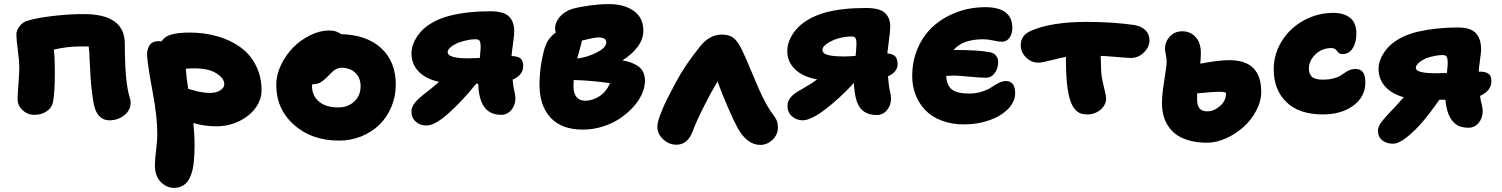

<svg xmlns="http://www.w3.org/2000/svg" viewBox="-20 -622 7337 938"><path d="M514.2 -34.2Q487.8 -34.2 469.2 -51Q450.7 -67.9 442.9 -95.2Q435.5 -120.6 430.2 -164.3Q424.8 -208 422.9 -237.5Q420.9 -267.1 418.5 -317.4Q416 -367.7 416 -369.1Q413.6 -391.1 413.1 -395H365.2Q312 -395 243.2 -379.9Q248 -336.9 248 -271Q248 -166 238.8 -123Q233.4 -95.7 208.3 -78.4Q183.1 -61 147.9 -61Q114.7 -61 90.3 -83.7Q65.9 -106.4 65.9 -137.2Q65.9 -155.8 70.1 -211.2Q74.2 -266.6 74.2 -291Q74.2 -325.2 67.1 -377Q60.1 -428.7 60.1 -454.1Q60.1 -474.1 75.9 -494.4Q91.8 -514.6 115.2 -521Q162.6 -535.2 240.7 -544.2Q318.8 -553.2 389.2 -553.2Q589.8 -553.2 589.8 -408.2Q589.8 -221.2 613.8 -145Q618.2 -133.3 618.2 -120.1Q618.2 -84 587.4 -59.1Q556.6 -34.2 514.2 -34.2Z M830.6 295.9Q794.4 295.9 765.6 267.1Q736.8 238.3 736.8 186Q736.8 154.8 742.7 110.6Q748.5 66.4 748.5 33.2Q748.5 -51.3 725.8 -172.4Q703.1 -293.5 698.7 -348.1Q697.8 -360.4 699.7 -371.8Q701.7 -383.3 707.3 -395Q712.9 -406.7 724.6 -413.8Q736.3 -420.9 753.4 -420.9Q763.7 -420.9 769.5 -419.9Q783.7 -443.8 817.1 -453.4Q850.6 -462.9 906.7 -462.9Q978.5 -462.9 1041.5 -444.8Q1104.5 -426.8 1153.1 -392.3Q1201.7 -357.9 1229.7 -303.2Q1257.8 -248.5 1257.8 -180.2Q1257.8 -136.2 1229.5 -96.2Q1201.2 -56.2 1149.4 -30.5Q1097.7 -4.9 1035.6 -4.9Q978 -4.9 924.8 -21Q930.7 45.4 930.7 81.1Q930.7 105.5 929.9 124.3Q929.2 143.1 927 166.5Q924.8 189.9 920.7 207.3Q916.5 224.6 908.9 242.2Q901.4 259.8 891.1 270.8Q880.9 281.7 865.5 288.8Q850.1 295.9 830.6 295.9ZM928.7 -288.1Q907.2 -288.1 887.7 -286.1Q889.6 -252.9 899.4 -188Q901.9 -187.5 920.7 -182.1Q939.5 -176.8 947.5 -174.8Q955.6 -172.9 972.7 -170.4Q989.7 -168 1005.9 -168Q1036.1 -168 1055.9 -180.4Q1075.7 -192.9 1075.7 -210.9Q1075.7 -239.7 1037.1 -263.9Q998.5 -288.1 928.7 -288.1Z M1636.7 64.9Q1502.9 64.9 1416.3 -12Q1329.6 -88.9 1329.6 -208Q1329.6 -255.4 1352.5 -304Q1375.5 -352.5 1411.6 -389.4Q1447.8 -426.3 1495.1 -449.7Q1542.5 -473.1 1588.4 -473.1Q1624 -473.1 1646.5 -455.1Q1772.5 -451.7 1843 -386Q1913.6 -320.3 1913.6 -209Q1913.6 -151.4 1892.3 -100.6Q1871.1 -49.8 1834.2 -13.4Q1797.4 22.9 1746.1 43.9Q1694.8 64.9 1636.7 64.9ZM1504.4 -201.2Q1504.4 -153.8 1538.6 -125.5Q1572.8 -97.2 1631.3 -97.2Q1679.7 -97.2 1710.7 -126Q1741.7 -154.8 1741.7 -201.2Q1741.7 -241.7 1715.8 -266.4Q1689.9 -291 1647.5 -291Q1634.8 -291 1622.6 -284.4Q1610.4 -277.8 1603.8 -271.5Q1597.2 -265.1 1579.6 -247.1Q1558.6 -226.1 1542.7 -218Q1526.9 -210 1505.4 -210Q1504.4 -207 1504.4 -201.2Z M2064 -8.8Q2032.2 -8.8 2011.2 -27.6Q1990.2 -46.4 1990.2 -77.1Q1990.2 -97.2 2003.9 -116Q2017.6 -134.8 2045.4 -157.2Q2090.3 -190.9 2125 -222.2Q2060.1 -236.3 2025.1 -272.7Q1990.2 -309.1 1990.2 -361.8Q1990.2 -386.2 2000.7 -411.9Q2011.2 -437.5 2032.5 -463.4Q2053.7 -489.3 2091.8 -511.2Q2129.9 -533.2 2180.2 -545.9Q2266.1 -566.9 2375 -566.9Q2441.4 -566.9 2466.8 -541.3Q2492.2 -515.6 2492.2 -469.2Q2492.2 -449.7 2486.3 -408.9Q2480.5 -368.2 2479 -348.1Q2506.8 -348.1 2521.5 -337.6Q2536.1 -327.1 2536.1 -299.8Q2536.1 -254.9 2484.4 -232.9Q2487.3 -197.3 2494.1 -171.9Q2498 -154.3 2498 -142.1Q2498 -107.9 2478 -84.5Q2458 -61 2428.2 -61Q2356.4 -61 2331.1 -127Q2317.9 -161.1 2316.4 -212.9H2306.2Q2241.2 -131.3 2173.1 -70.1Q2105 -8.8 2064 -8.8ZM2167 -367.2Q2167 -336.9 2268.1 -336.9Q2282.2 -336.9 2324.2 -338.9Q2328.1 -380.9 2328.1 -392.1Q2328.1 -414.6 2323.2 -422.4Q2318.4 -430.2 2303.2 -430.2Q2269.5 -430.2 2223.1 -415Q2199.7 -405.8 2183.3 -392.8Q2167 -379.9 2167 -367.2Z M2827.6 11.2Q2723.1 11.2 2669.4 -47.6Q2615.7 -106.4 2615.7 -207Q2615.7 -263.2 2625.5 -319.6Q2635.3 -376 2647.9 -405.8Q2661.1 -438.5 2694.8 -462.9Q2691.9 -473.1 2691.9 -483.9Q2691.9 -511.7 2713.4 -538.1Q2734.9 -564.5 2773.9 -578.1Q2810.5 -588.4 2861.6 -595.2Q2912.6 -602.1 2952.6 -602.1Q3030.3 -602.1 3076.7 -568.4Q3123 -534.7 3123 -472.2Q3123 -431.2 3095.7 -394Q3068.4 -356.9 3021 -327.1Q3073.7 -317.9 3102.3 -294.9Q3130.9 -272 3130.9 -227.1Q3130.9 -195.8 3115.7 -162.1Q3100.6 -128.4 3072.3 -97.7Q3043.9 -66.9 3007.3 -42.5Q2970.7 -18.1 2923.6 -3.4Q2876.5 11.2 2827.6 11.2ZM2905.8 -439Q2897 -439 2885.5 -437.3Q2874 -435.5 2867.2 -434.1Q2860.4 -432.6 2843.8 -428.7Q2827.1 -424.8 2822.8 -423.8Q2820.8 -410.6 2812 -380.4Q2803.2 -350.1 2799.8 -335.9Q2850.1 -342.3 2896 -366Q2941.9 -389.6 2941.9 -415Q2941.9 -439 2905.8 -439ZM2781.7 -200.2Q2781.7 -167.5 2796.1 -148.7Q2810.5 -129.9 2838.9 -129.9Q2875.5 -129.9 2909.2 -152.3Q2942.9 -174.8 2960 -215.8Q2862.8 -229.5 2782.7 -231Q2781.7 -221.2 2781.7 -200.2Z M3284.7 85Q3247.6 85 3219.5 58.1Q3191.4 31.2 3191.4 -2Q3191.4 -24.4 3207.3 -65.7Q3223.1 -106.9 3240 -140.1Q3256.8 -173.3 3283.7 -223.1Q3324.7 -301.3 3402.3 -397.9Q3448.2 -453.1 3506.3 -453.1Q3543 -453.1 3564 -436.3Q3585 -419.4 3605.5 -377Q3619.1 -349.1 3647 -282.2Q3674.8 -215.3 3687.5 -187Q3694.3 -171.9 3700.7 -158.7Q3707 -145.5 3711.7 -136.2Q3716.3 -127 3722.2 -116.7Q3728 -106.4 3730.7 -101.6Q3733.4 -96.7 3738.8 -88.4Q3744.1 -80.1 3745.4 -78.4Q3746.6 -76.7 3752.2 -68.6Q3757.8 -60.5 3758.3 -60.1Q3771 -43.5 3775.6 -30.8Q3780.3 -18.1 3780.3 2Q3780.3 35.6 3754.2 60.8Q3728 85.9 3694.3 85.9Q3629.9 85.9 3583.5 2.9Q3564.5 -31.7 3535.2 -99.6Q3505.9 -167.5 3485.4 -224.1Q3452.6 -169.4 3417.2 -98.9Q3381.8 -28.3 3363.3 21Q3338.9 85 3284.7 85Z M3900.9 -34.2Q3871.1 -34.2 3849.1 -53.7Q3827.1 -73.2 3827.1 -105Q3827.1 -146 3880.9 -176.8Q3938 -209 3972.2 -233.9Q3902.8 -246.6 3864.5 -283.2Q3826.2 -319.8 3826.2 -373Q3826.2 -397.9 3836.4 -424.1Q3846.7 -450.2 3868.2 -476.6Q3889.6 -502.9 3927.7 -525.6Q3965.8 -548.3 4016.1 -562Q4096.7 -583 4210.9 -583Q4277.3 -583 4303.2 -559.1Q4329.1 -535.2 4329.1 -493.2Q4329.1 -470.2 4322.8 -424.3Q4316.4 -378.4 4314.9 -360.8Q4339.4 -359.4 4352.3 -347.7Q4365.2 -335.9 4365.2 -309.1Q4365.2 -270 4317.9 -249Q4323.2 -190.9 4329.1 -170.9Q4333 -153.3 4333 -141.1Q4333 -106.9 4313 -83.5Q4293 -60.1 4263.2 -60.1Q4188.5 -60.1 4166 -126Q4153.3 -164.6 4151.9 -216.8Q4086.4 -145.5 4014.4 -89.8Q3942.4 -34.2 3900.9 -34.2ZM3998 -378.9Q3998 -360.4 4024.9 -353.3Q4051.8 -346.2 4104 -346.2Q4128.9 -346.2 4160.2 -349.1Q4164.1 -395 4164.1 -408.2Q4164.1 -429.2 4159.2 -436.5Q4154.3 -443.8 4139.2 -443.8Q4102.1 -443.8 4059.1 -429.2Q3998 -403.3 3998 -378.9Z M4689.5 -14.2Q4628.4 -14.2 4579.3 -33.2Q4530.3 -52.2 4499.5 -85Q4468.8 -117.7 4452.6 -159.9Q4436.5 -202.1 4436.5 -250Q4436.5 -326.7 4465.6 -390.9Q4494.6 -455.1 4543.7 -497.6Q4592.8 -540 4657.5 -563.5Q4722.2 -586.9 4793.5 -586.9Q4925.8 -586.9 4925.8 -484.9Q4925.8 -458.5 4912.1 -438.2Q4898.4 -418 4874.5 -418Q4860.4 -418 4833.3 -424.1Q4806.2 -430.2 4783.7 -430.2Q4683.1 -430.2 4638.7 -377.9H4639.6Q4758.8 -377.9 4814.5 -367.2Q4834.5 -363.8 4845.5 -350.8Q4856.4 -337.9 4856.4 -319.8Q4856.4 -286.6 4839.4 -264.4Q4822.3 -242.2 4796.9 -242.2Q4770 -242.2 4714.6 -247.6Q4659.2 -252.9 4640.6 -252.9Q4628.9 -252.9 4602.5 -251Q4605.5 -204.1 4630.6 -184.6Q4655.8 -165 4714.8 -165Q4748.5 -165 4777.8 -174.6Q4807.1 -184.1 4823.5 -195.6Q4839.8 -207 4858.9 -216.6Q4877.9 -226.1 4893.6 -226.1Q4939.5 -226.1 4939.5 -167Q4939.5 -125.5 4905.3 -90.1Q4871.1 -54.7 4813.5 -34.4Q4755.9 -14.2 4689.5 -14.2Z M5052.7 -315.9Q5019 -315.9 4992.9 -341.1Q4966.8 -366.2 4966.8 -400.9Q4966.8 -451.7 5018.6 -472.2Q5117.2 -515.1 5289.6 -515.1Q5414.1 -515.1 5519.5 -500Q5554.7 -494.6 5575.2 -475.1Q5595.7 -455.6 5595.7 -424.8Q5595.7 -392.6 5568.6 -365.7Q5541.5 -338.9 5504.9 -338.9Q5492.2 -338.9 5440.2 -343.3Q5388.2 -347.7 5357.4 -349.1Q5358.9 -321.8 5358.9 -296.9Q5358.9 -252.9 5371.3 -204.1Q5383.8 -155.3 5383.8 -142.1Q5383.8 -108.9 5356.4 -85.9Q5329.1 -63 5291.5 -63Q5266.1 -63 5249.5 -72.5Q5232.9 -82 5219.7 -105Q5187.5 -162.6 5187.5 -331.1V-344.2Q5159.2 -339.4 5115.5 -327.6Q5071.8 -315.9 5052.7 -315.9Z M5877.4 75.2Q5829.1 75.2 5791 64.7Q5752.9 54.2 5728 36.4Q5703.1 18.6 5686.8 -6.6Q5670.4 -31.7 5663.6 -59.6Q5656.7 -87.4 5656.7 -119.1Q5656.7 -161.6 5668.2 -231Q5679.7 -300.3 5679.7 -321.8Q5679.7 -335 5675.5 -354.5Q5671.4 -374 5671.4 -382.8Q5671.4 -417.5 5695.1 -443.4Q5718.8 -469.2 5755.4 -469.2Q5795.4 -469.2 5821 -441.2Q5846.7 -413.1 5846.7 -363.8Q5846.7 -339.8 5843.8 -311Q5933.1 -328.1 5986.3 -328.1Q6141.6 -328.1 6141.6 -173.8Q6141.6 -127 6116.9 -80.8Q6092.3 -34.7 6054.2 -0.7Q6016.1 33.2 5968.8 54.2Q5921.4 75.2 5877.4 75.2ZM5828.6 -164.1Q5828.6 -160.6 5828.4 -152.1Q5828.1 -143.6 5828.4 -138.9Q5828.6 -134.3 5828.9 -126.2Q5829.1 -118.2 5830.6 -113.5Q5832 -108.9 5834.2 -102.5Q5836.4 -96.2 5840.1 -92.5Q5843.8 -88.9 5848.9 -85.2Q5854 -81.5 5861.6 -79.8Q5869.1 -78.1 5878.4 -78.1Q5910.6 -78.1 5940.2 -104Q5969.7 -129.9 5969.7 -166Q5969.7 -173.8 5934.6 -173.8Q5914.6 -173.8 5828.6 -166Z M6442.4 -63Q6326.7 -63 6264.6 -123.3Q6202.6 -183.6 6202.6 -283.2Q6202.6 -358.4 6242.7 -422.1Q6282.7 -485.8 6349.9 -522.5Q6417 -559.1 6494.6 -559.1Q6544.4 -559.1 6575.4 -535.2Q6606.4 -511.2 6606.4 -458Q6606.4 -414.1 6588.4 -386Q6570.3 -357.9 6538.6 -357.9Q6528.3 -357.9 6521.7 -362.5Q6515.1 -367.2 6512.2 -372.6Q6509.3 -377.9 6502.2 -382.6Q6495.1 -387.2 6484.4 -387.2Q6438.5 -387.2 6406.5 -356.4Q6374.5 -325.7 6374.5 -287.1Q6374.5 -260.3 6389.6 -246.6Q6404.8 -232.9 6443.4 -232.9Q6471.2 -232.9 6492.7 -238.3Q6514.2 -243.7 6526.9 -251.2Q6539.6 -258.8 6550.3 -266.6Q6561 -274.4 6573.7 -279.8Q6586.4 -285.2 6601.6 -285.2Q6626.5 -285.2 6638.4 -269.3Q6650.4 -253.4 6650.4 -219.2Q6650.4 -149.9 6592 -106.4Q6533.7 -63 6442.4 -63Z M6785.6 80.1Q6752.9 80.1 6732.4 63Q6711.9 45.9 6711.9 16.1Q6711.9 8.8 6714.4 1.2Q6716.8 -6.3 6719.5 -11.7Q6722.2 -17.1 6729.5 -26.4Q6736.8 -35.6 6740.2 -39.8Q6743.7 -43.9 6754.4 -55.9Q6765.1 -67.9 6769 -71.8Q6810.1 -114.7 6837.9 -147Q6778.8 -163.6 6746.8 -199.7Q6714.8 -235.8 6714.8 -286.1Q6714.8 -310.1 6725.3 -335.2Q6735.8 -360.4 6757.1 -385.7Q6778.3 -411.1 6816.4 -432.9Q6854.5 -454.6 6904.8 -466.8Q6997.6 -487.8 7100.1 -487.8Q7165.5 -487.8 7190.7 -459.5Q7215.8 -431.2 7215.8 -380.9Q7215.8 -365.7 7210.4 -328.9Q7205.1 -292 7204.1 -272H7210Q7237.3 -272 7251.7 -262Q7266.1 -252 7266.1 -226.1Q7266.1 -178.2 7210.9 -153.8Q7213.9 -125.5 7219.7 -108.9Q7223.6 -91.3 7223.6 -79.1Q7223.6 -44.9 7203.6 -21.5Q7183.6 2 7153.8 2Q7115.2 2 7092.5 -15.1Q7069.8 -32.2 7056.6 -64Q7045.9 -91.3 7041 -134.8H7011.7Q6973.6 -79.1 6935.1 -33Q6896.5 13.2 6855 46.6Q6813.5 80.1 6785.6 80.1ZM6897 -290Q6897 -264.2 6992.7 -264.2Q6999.5 -264.2 7018.6 -264.6Q7037.6 -265.1 7048.8 -265.1Q7052.7 -303.2 7052.7 -313Q7052.7 -336.4 7047.6 -344.7Q7042.5 -353 7027.8 -353Q6994.1 -353 6947.8 -337.9Q6925.8 -327.6 6911.4 -315.2Q6897 -302.7 6897 -290Z"/></svg>

Font: Shantell Sans Irregular Bouncy
Style: Regular
Weight: 800
Designer: Stephen Nixon, Anya Danilova, Shantell Martin
Foundry: Arrow Type
Version: Version 1.006;[9816181b4]